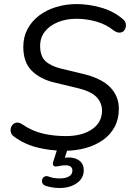

<svg xmlns="http://www.w3.org/2000/svg" viewBox="-20 -734 655 946"><path d="M297.3 8.9Q230.1 8.9 165.5 -6.9Q100.9 -22.8 51 -59.6Q38.3 -68 34.5 -79.2Q30.7 -90.3 33.1 -101.5Q35.6 -112.7 43.4 -120.7Q51.2 -128.7 62.9 -129.8Q74.6 -131 88.7 -122.1Q137.3 -88.7 190.7 -76.1Q244 -63.5 304 -63.5Q384.7 -63.5 433.6 -97.2Q482.6 -130.8 482.6 -188.6Q482.6 -229 453.8 -257.6Q425.1 -286.2 352.2 -302.4L248.5 -327.3Q178.7 -343.8 136.8 -385.1Q94.8 -426.4 94.8 -503.1Q94.8 -551.4 115.2 -590.2Q135.7 -629.1 172 -656.8Q208.3 -684.5 256.2 -699.2Q304 -713.9 358.4 -713.9Q416.2 -713.9 477.2 -696.8Q538.3 -679.6 583.6 -641.3Q594.7 -633 598.4 -621.3Q602 -609.5 599.2 -598.6Q596.5 -587.7 588.7 -580.6Q580.9 -573.6 569 -573.2Q557.1 -572.7 541.5 -583Q502.8 -614.1 454.3 -627.8Q405.8 -641.5 356.4 -641.5Q305.5 -641.5 264.9 -624.7Q224.3 -608 201.1 -578.4Q177.8 -548.8 177.8 -508.2Q177.8 -457.5 203.5 -433.3Q229.3 -409 279.1 -396.4L382.8 -371.5Q477.1 -350 521.4 -305.6Q565.6 -261.2 565.6 -197.7Q565.6 -147.5 544.7 -108.7Q523.9 -69.8 487.1 -43.9Q450.3 -18 401.7 -4.5Q353.2 8.9 297.3 8.9ZM273.6 192.3Q255.7 192.3 238.2 189.6Q220.8 186.8 205.3 181.8Q193.1 177.8 189.2 168.6Q185.2 159.5 188 150.2Q190.7 140.8 199.1 136.2Q207.5 131.5 219.8 136Q231.3 140.5 245.1 142.8Q258.8 145.1 275 145.1Q303 145.1 319.9 135.2Q336.8 125.4 336.8 106.2Q336.8 94.1 328.2 87.2Q319.7 80.4 302.2 80.4Q294.7 80.4 285.4 81.4Q276 82.5 266.9 85Q259.5 86.5 253.7 86.5Q248 86.5 244.5 83.1Q241.1 79.1 240.6 74.7Q240.1 70.2 242.6 61.7L268.7 -20H319.8L295.3 55.5L271.2 49.2Q283.7 45.8 295.4 43.8Q307.2 41.8 317.2 41.8Q350.9 41.8 371.8 58Q392.7 74.2 392.7 104.6Q392.7 143.9 358.9 168.1Q325 192.3 273.6 192.3Z"/></svg>

Font: Nunito Variable Extra Light
Style: Italic
Weight: 200
Italic angle: -9°
Designer: Vernon Adams
Foundry: Vernon Adams
Version: Version 3.602